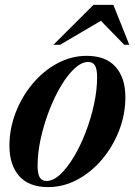

<svg xmlns="http://www.w3.org/2000/svg" viewBox="-20 -752 551 784"><path d="M334 -524Q412 -524 452 -479Q492 -434 492 -355Q492 -286 466.8 -220.2Q441.5 -154.5 397.5 -102Q353.5 -49.5 296.5 -18.8Q239.5 12 176.5 12Q98.5 12 58.5 -33Q18.5 -78 18.5 -157Q18.5 -226 43.8 -291.8Q69 -357.5 113 -410Q157 -462.5 214 -493.2Q271 -524 334 -524ZM170 -13Q197.5 -13 226.2 -40Q255 -67 282 -112.2Q309 -157.5 330.2 -213Q351.5 -268.5 364 -326.5Q376.5 -384.5 376.5 -436.5Q376.5 -469.5 368 -484.2Q359.5 -499 340 -499Q313 -499 284 -472Q255 -445 228.2 -399.8Q201.5 -354.5 180.2 -299Q159 -243.5 146.2 -185.5Q133.5 -127.5 133.5 -75.5Q133.5 -42.5 142.2 -27.8Q151 -13 170 -13ZM198 -569 361.5 -732H443L508 -569H487.5L392 -667L225 -569Z"/></svg>

Font: Newsreader 72pt SemiBold
Style: Italic
Weight: 600
Italic angle: -17°
Designer: Hugues Gentile
Foundry: Production Type
Version: Version 1.003; ttfautohint (v1.8.3)